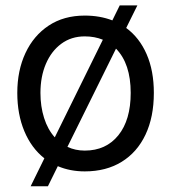

<svg xmlns="http://www.w3.org/2000/svg" viewBox="-20 -609 620 695"><path d="M286.9 11.4Q233.7 11.4 189.3 -7.5L153.4 65.3H90.9L140.6 -35.9Q93.8 -72.8 68.2 -133.9Q42.6 -195 42.6 -272.7Q42.6 -353.7 72.1 -416.9Q101.6 -480.1 156.2 -516.3Q210.9 -552.6 286.9 -552.6Q341.6 -552.6 386.7 -535.2L413.4 -589.5H477.3L436.8 -507.8Q484.7 -472.7 510.8 -412.8Q536.9 -353 536.9 -272.7Q536.9 -185.4 506.7 -121.6Q476.6 -57.9 420.5 -23.3Q364.3 11.4 286.9 11.4ZM126.4 -272.7Q126.4 -223.7 139.6 -182Q152.7 -140.3 178.3 -111.9L352.3 -465.2Q322.8 -477.3 286.9 -477.3Q237.9 -477.3 201.9 -450.6Q165.8 -424 146.1 -377.8Q126.4 -331.7 126.4 -272.7ZM286.9 -63.9Q363.6 -63.9 408.4 -119.3Q453.1 -174.7 453.1 -272.7Q453.1 -378.6 399.9 -432.9L224.1 -77.4Q252.5 -63.9 286.9 -63.9Z"/></svg>

Font: Interface
Style: Regular
Weight: 400
Designer: Rasmus Andersson
Foundry: rsms
Version: Version 1.8